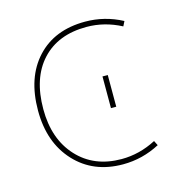

<svg xmlns="http://www.w3.org/2000/svg" viewBox="-86 -611 678 702"><g transform="rotate(-15 253.5 -260.0)"><path d="M306 -200V-320H326V-200ZM427 -43 436 -25Q370 10 296 10Q184 10 115 -64.5Q46 -139 46 -260Q46 -385 113 -457.5Q180 -530 296 -530Q370 -530 436 -495L427 -477Q364 -510 296 -510Q188 -510 127 -444Q66 -378 66 -260Q66 -147 129 -78.5Q192 -10 296 -10Q364 -10 427 -43Z"/></g></svg>

Font: Mplus 1p Thin
Style: Regular
Weight: 250
Version: Version 1.061